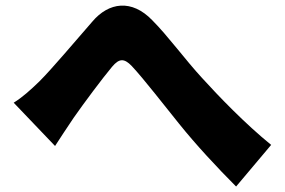

<svg xmlns="http://www.w3.org/2000/svg" viewBox="-20 -687 1040 701"><path d="M30 -312 181 -154C200 -183 225 -222 249 -257C286 -310 353 -400 389 -443C415 -474 433 -475 461 -446C506 -398 582 -299 634 -235C695 -159 772 -76 842 -6L970 -158C875 -235 777 -337 718 -402C657 -468 593 -556 536 -613C461 -691 377 -679 317 -608C249 -530 170 -436 124 -390C91 -358 62 -332 30 -312Z"/></svg>

Font: Noto Sans Korean Black
Style: Bold
Weight: 900
Designer: Ryoko NISHIZUKA (kana & ideographs); Paul D. Hunt (Latin, Greek & Cyrillic); Wenlong ZHANG (bopomofo); Sandoll Communica
Foundry: Adobe Systems Incorporated
Version: Version 1.000;PS 1;hotconv 1.0.78;makeotf.lib2.5.61930